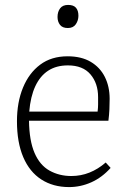

<svg xmlns="http://www.w3.org/2000/svg" viewBox="-20 -747 510 781"><path d="M261 14Q196 14 148 -17Q100 -48 74.5 -108Q49 -168 49 -254Q49 -331 73.5 -390.5Q98 -450 143.5 -484Q189 -518 255 -518Q311 -518 349 -495.5Q387 -473 406.5 -434Q426 -395 426 -345Q426 -324 425 -302Q424 -280 421 -256H98Q99 -175 120.5 -125Q142 -75 181.5 -53Q221 -31 270 -31Q309 -31 344 -45Q379 -59 410 -86L430 -64Q395 -25 351.5 -5.5Q308 14 261 14ZM99 -293H377Q379 -309 379 -322Q379 -335 379 -352Q379 -408 348 -444.5Q317 -481 256 -481Q209 -481 176 -459.5Q143 -438 123.5 -396Q104 -354 99 -293ZM256 -633Q234 -633 224 -646Q214 -659 214 -678Q214 -699 224.5 -713Q235 -727 257 -727Q279 -727 289 -715.5Q299 -704 299 -683Q299 -664 288.5 -648.5Q278 -633 256 -633Z"/></svg>

Font: Literata 18pt ExtraLight
Style: Regular
Weight: 250
Designer: Latin by Veronika Burian and Jose Scaglione. Greek by Irene Vlachou. Cyrillic by Vera Evstafieva.
Foundry: TypeTogether
Version: Version 3.103;gftools[0.9.29]